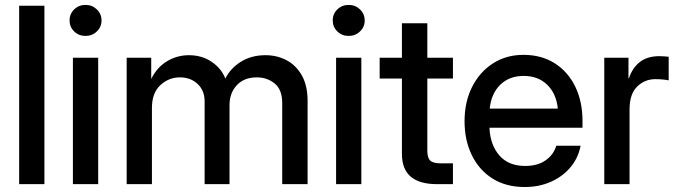

<svg xmlns="http://www.w3.org/2000/svg" viewBox="-20 -751 2766 783"><path d="M161.1 -727.5V0H58.1V-727.5Z M277.3 0V-515.6H380.4V0ZM328.6 -604.5Q301.3 -604.5 282.5 -622.8Q263.7 -641.1 263.7 -667.5Q263.7 -694.3 282.5 -712.6Q301.3 -731 328.6 -731Q356 -731 375 -712.6Q394 -694.3 394 -667.5Q394 -641.1 375 -622.8Q356 -604.5 328.6 -604.5Z M496.6 0V-515.6H596.7V-429.2Q620.6 -477.1 661.6 -501.5Q702.6 -525.9 750.5 -525.9Q803.2 -525.9 843 -499Q882.8 -472.2 898.9 -430.7Q919.9 -472.7 962.6 -499.3Q1005.4 -525.9 1062.5 -525.9Q1110.4 -525.9 1149.4 -504.9Q1188.5 -483.9 1211.4 -442.6Q1234.4 -401.4 1234.4 -339.4V0H1130.9V-330.6Q1130.9 -385.7 1100.1 -410.6Q1069.3 -435.5 1027.3 -435.5Q975.6 -435.5 945.8 -403.6Q916 -371.6 916 -322.3V0H814.5V-337.4Q814.5 -381.8 785.9 -408.7Q757.3 -435.5 713.4 -435.5Q668.5 -435.5 634 -403.8Q599.6 -372.1 599.6 -311V0Z M1350.6 0V-515.6H1453.6V0ZM1401.9 -604.5Q1374.5 -604.5 1355.7 -622.8Q1336.9 -641.1 1336.9 -667.5Q1336.9 -694.3 1355.7 -712.6Q1374.5 -731 1401.9 -731Q1429.2 -731 1448.2 -712.6Q1467.3 -694.3 1467.3 -667.5Q1467.3 -641.1 1448.2 -622.8Q1429.2 -604.5 1401.9 -604.5Z M1827.1 -515.6V-430.7H1722.7V-136.2Q1722.7 -107.4 1734.4 -96.2Q1746.1 -85 1776.9 -85H1827.1V0H1762.2Q1619.1 0 1619.1 -123V-430.7H1528.3V-515.6H1619.1V-656.2H1722.7V-515.6Z M2120.1 11.7Q2043.5 11.7 1988.5 -22.9Q1933.6 -57.6 1904.1 -118.4Q1874.5 -179.2 1874.5 -256.8Q1874.5 -335.4 1905.3 -396.5Q1936 -457.5 1990.2 -492.4Q2044.4 -527.3 2114.7 -527.3Q2188 -527.3 2241.9 -493.2Q2295.9 -459 2325.7 -398.2Q2355.5 -337.4 2355.5 -257.8V-230H1976.1Q1979 -160.2 2016.4 -117.2Q2053.7 -74.2 2121.6 -74.2Q2172.4 -74.2 2205.1 -97.2Q2237.8 -120.1 2248.5 -156.7H2347.7Q2338.4 -106.9 2306.4 -68.8Q2274.4 -30.8 2226.3 -9.5Q2178.2 11.7 2120.1 11.7ZM1977.1 -308.1H2254.9Q2248.5 -369.6 2211.4 -405.5Q2174.3 -441.4 2115.7 -441.4Q2057.1 -441.4 2020.3 -405.5Q1983.4 -369.6 1977.1 -308.1Z M2444.3 0V-515.6H2543V-432.1H2544.9Q2559.1 -474.6 2589.6 -498.3Q2620.1 -522 2669.4 -522Q2681.2 -522 2690.9 -521Q2700.7 -520 2707 -519.5V-423.3Q2701.2 -424.8 2686 -426.5Q2670.9 -428.2 2652.8 -428.2Q2609.4 -428.2 2578.4 -397.9Q2547.4 -367.7 2547.4 -304.7V0Z"/></svg>

Font: Inter Display Medium
Style: Regular
Weight: 500
Designer: Rasmus Andersson
Foundry: rsms
Version: Version 4.001;git-9221beed3